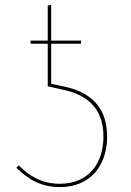

<svg xmlns="http://www.w3.org/2000/svg" viewBox="-20 -754 530 779"><path d="M239 -403.1 187.7 -414V-576.6H308.7V-589.3H187.7V-733.9L173.7 -731.7V-589.3H103.9V-576.6H173.7V-403.9L239.9 -389C317.9 -371.6 399.7 -327.3 399.7 -199.9C399.7 -87.3 336 -8.4 223 -8.4C147.4 -8.4 98.8 -41 56.1 -82.7L46.4 -73.4C92.6 -27.9 144.4 5.1 223.4 5.1C344.3 5.1 414.6 -80.1 414.6 -199.9C414.6 -336.4 326.8 -384.7 239 -403.1Z"/></svg>

Font: Fira Sans Hair
Style: Regular
Weight: 100
Designer: bBox Type GmbH & Carrois Corporate GbR & Edenspiekermann AG
Foundry: bBox Type GmbH & Carrois Corporate GbR & Edenspiekermann AG
Version: Version 4.300;PS 004.300;hotconv 1.0.88;makeotf.lib2.5.64775